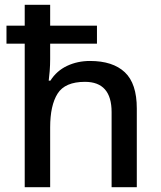

<svg xmlns="http://www.w3.org/2000/svg" viewBox="-20 -780 670 800"><path d="M189 -760V-673H384V-598H189V-534Q189 -508 187 -483.5Q185 -459 183 -444H190Q216 -485 259.5 -505.5Q303 -526 355 -526Q450 -526 500 -479Q550 -432 550 -328V0H445V-313Q445 -439 334 -439Q251 -439 220 -390Q189 -341 189 -249V0H83V-598H7V-673H83V-760Z"/></svg>

Font: Noto Sans Gurmukhi UI Medium
Style: Regular
Weight: 500
Designer: Jelle Bosma - Monotype Design Team
Foundry: Monotype Imaging Inc.
Version: Version 2.004; ttfautohint (v1.8.4.7-5d5b)